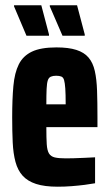

<svg xmlns="http://www.w3.org/2000/svg" viewBox="-20 -697 414 725"><path d="M198 8Q148 8 116 -2.5Q84 -13 65.5 -33.5Q47 -54 38.5 -85.5Q30 -117 28 -159Q26 -201 26 -254Q26 -322 30.5 -372Q35 -422 51 -454Q67 -486 100.5 -502Q134 -518 193 -518Q239 -518 268.5 -508.5Q298 -499 314.5 -479.5Q331 -460 338 -429Q345 -398 346.5 -354.5Q348 -311 348 -254V-217H155Q155 -176 156.5 -152.5Q158 -129 165 -117.5Q172 -106 187 -102.5Q202 -99 229 -99Q241 -99 259 -99.5Q277 -100 298.5 -101Q320 -102 339 -103V-5Q323 -2 299.5 1Q276 4 250 6Q224 8 198 8ZM228 -287V-305Q228 -342 226.5 -363Q225 -384 222 -394.5Q219 -405 211.5 -408Q204 -411 192 -411Q180 -411 172 -407.5Q164 -404 160.5 -393.5Q157 -383 156 -361Q155 -339 155 -303H243ZM300 -562H216L168 -673V-677H271L300 -567ZM165 -562H80L33 -673V-677H136L165 -567Z"/></svg>

Font: Saira ExtraCondensed ExtraBold
Style: Regular
Weight: 800
Width: 2
Designer: Hector Gatti with collaboration of the Omnibus-Type team
Foundry: Omnibus-Type
Version: Version 1.101